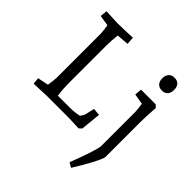

<svg xmlns="http://www.w3.org/2000/svg" viewBox="-240 -909 1336 1336"><g transform="rotate(45 428.0 -241.5)"><path d="M61 5 56 -44 170 -67 131 -28Q133 -37 136 -58.5Q139 -80 142 -102.5Q145 -125 145 -135V-570Q145 -581 142.5 -602.5Q140 -624 136.5 -646Q133 -668 131 -678L170 -640L58 -658L63 -710Q82 -709 105 -708Q128 -707 148.5 -706Q169 -705 178 -705Q200 -705 225.5 -706Q251 -707 274 -707.5Q297 -708 311 -709Q325 -710 323 -710L327 -653L204 -643L242 -678Q241 -670 238 -647Q235 -624 233 -595Q231 -566 231 -540V-165Q231 -139 233 -112.5Q235 -86 238 -63.5Q241 -41 243 -28L203 -55H358Q388 -55 417.5 -59.5Q447 -64 460 -67L430 -43Q441 -57 453 -74Q465 -91 467 -100L482 -168L536 -163L521 -14L502 4Q478 3 455.5 2Q433 1 415.5 0.5Q398 0 388 0H195Q183 0 160.5 1Q138 2 112 3Q86 4 61 5ZM659 235 624 215Q636 183 649.5 147Q663 111 674.5 76.5Q686 42 693 16Q700 -10 700 -21Q700 -36 700 -63Q700 -90 700 -117V-356Q700 -369 697.5 -389.5Q695 -410 691.5 -432Q688 -454 685 -469L724 -423L614 -442L619 -494H763L782 -476Q781 -461 779 -434.5Q777 -408 776 -379Q775 -350 775 -326V10Q775 21 764 46Q753 71 735.5 103.5Q718 136 698 170.5Q678 205 659 235ZM725 -592Q697 -592 682 -609Q667 -626 667 -654Q667 -683 682 -700.5Q697 -718 725 -718Q753 -718 768 -701.5Q783 -685 783 -654Q783 -626 768.5 -609Q754 -592 725 -592Z"/></g></svg>

Font: Andada Pro
Style: Regular
Weight: 400
Designer: Carolina Giovagnoli
Foundry: Huerta Tipografica
Version: Version 3.003